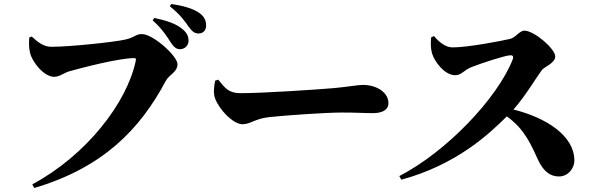

<svg xmlns="http://www.w3.org/2000/svg" viewBox="-20 -875 2960 952"><path d="M872 -631C897 -631 915 -650 915 -673C915 -692 909 -709 889 -727C855 -758 803 -774 745 -786L737 -774C786 -730 809 -692 827 -664C842 -641 855 -631 872 -631ZM964 -709C988 -709 1002 -725 1002 -749C1002 -773 993 -793 968 -811C938 -832 889 -847 829 -855L822 -844C878 -799 897 -768 913 -746C931 -721 943 -709 964 -709ZM137 -694 125 -689C124 -663 122 -643 129 -613C139 -569 197 -494 249 -494C274 -494 301 -515 322 -521C379 -537 567 -587 647 -587C652 -587 655 -583 654 -578C612 -366 406 -103 140 39L150 57C489 -43 674 -233 802 -474C819 -506 860 -517 860 -557C860 -597 739 -706 684 -706C651 -706 651 -690 602 -679C545 -666 327 -643 235 -643C197 -643 170 -664 137 -694Z M1047 -475C1041 -448 1037 -413 1046 -388C1067 -331 1136 -259 1182 -259C1224 -259 1241 -287 1321 -295C1399 -303 1593 -317 1675 -317C1751 -317 1786 -314 1828 -314C1874 -314 1906 -329 1906 -364C1906 -415 1850 -454 1779 -454C1755 -454 1701 -444 1634 -438C1566 -432 1289 -413 1173 -413C1114 -413 1096 -438 1062 -480Z M2118 -690C2115 -663 2115 -636 2122 -611C2134 -569 2185 -502 2237 -502C2268 -502 2283 -529 2317 -542C2365 -561 2487 -601 2511 -601C2522 -601 2528 -596 2522 -580C2447 -389 2196 -124 1960 -2L1970 16C2239 -57 2401 -206 2493 -298C2585 -232 2614 -154 2650 -78C2674 -29 2705 0 2751 0C2799 0 2828 -43 2828 -79C2828 -202 2689 -291 2526 -332C2585 -399 2632 -480 2667 -528C2678 -543 2733 -562 2733 -595C2733 -633 2629 -723 2580 -723C2556 -723 2536 -688 2509 -682C2465 -672 2301 -640 2224 -640C2190 -640 2158 -665 2132 -696Z"/></svg>

Font: Noto Serif KR Black
Style: Regular
Weight: 900
Version: Version 1.001;PS 1.001;hotconv 16.6.54;makeotf.lib2.5.65590